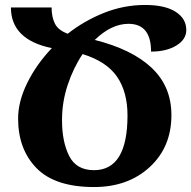

<svg xmlns="http://www.w3.org/2000/svg" viewBox="-20 -744 771 774"><path d="M671 -280Q671 -395 592 -470Q513 -545 362 -583Q429 -648 498 -648Q589 -648 589 -536Q651 -536 691 -560.5Q731 -585 731 -623Q731 -669 688 -696.5Q645 -724 565 -724Q479 -724 399 -692Q319 -660 253 -608Q215 -622 201.5 -648.5Q188 -675 188 -714H24Q24 -584 189 -550Q127 -485 90 -410Q53 -335 53 -266Q53 -142 127.5 -66Q202 10 359 10Q496 10 583.5 -70.5Q671 -151 671 -280ZM230 -260Q230 -333 253 -402Q276 -471 313 -526Q410 -496 452 -434.5Q494 -373 494 -279Q494 -58 359 -58Q288 -58 259 -115Q230 -172 230 -260Z"/></svg>

Font: Noto Serif Armenian SemiCondensed Extra
Style: Regular
Weight: 800
Width: 4
Designer: Monotype Design Team
Foundry: Monotype Imaging Inc.
Version: Version 1.901